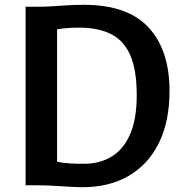

<svg xmlns="http://www.w3.org/2000/svg" viewBox="-20 -771 767 799"><path d="M86.5 0V-743Q97 -743 107 -743Q117 -743 126.8 -743Q136.5 -743 146.5 -743Q169 -743 198.8 -745Q228.5 -747 261.8 -749Q295 -751 328.5 -751Q511 -751 598.2 -656.8Q685.5 -562.5 685.5 -392.5Q685.5 -265.5 640.8 -175.2Q596 -85 513.2 -37.8Q430.5 9.5 316.5 8Q274.5 7 226 3.5Q177.5 0 138 0Q129.5 0 120.8 0Q112 0 103.5 0Q95 0 86.5 0ZM217.5 -98Q240 -93 271.5 -91Q303 -89 332.5 -89.5Q396.5 -90 445.2 -119.8Q494 -149.5 521.5 -212.5Q549 -275.5 549 -375.5Q549 -479.5 522.2 -541Q495.5 -602.5 442 -629.2Q388.5 -656 308.5 -656Q281.5 -656 257.2 -654Q233 -652 217.5 -649Z"/></svg>

Font: Merriweather Sans Medium
Style: Regular
Weight: 500
Designer: Eben Sorkin
Foundry: Eben Sorkin
Version: Version 2.001